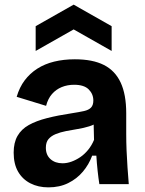

<svg xmlns="http://www.w3.org/2000/svg" viewBox="-20 -795 625 829"><path d="M189 14Q145 14 111 -3.5Q77 -21 58 -54Q39 -87 39 -136Q39 -179 55.5 -208Q72 -237 104 -255Q136 -273 183 -285Q230 -297 290 -306Q322 -311 342.5 -315.5Q363 -320 373 -330.5Q383 -341 383 -361Q383 -389 363 -409Q343 -429 300 -429Q271 -429 246.5 -419Q222 -409 204.5 -389Q187 -369 179 -338L52 -377Q64 -418 86.5 -448Q109 -478 141 -498.5Q173 -519 214 -529Q255 -539 303 -539Q380 -539 428.5 -514.5Q477 -490 501 -438.5Q525 -387 525 -306V-216Q525 -181 526.5 -145Q528 -109 530.5 -72.5Q533 -36 536 0H409Q405 -25 401.5 -57.5Q398 -90 396 -123H378Q364 -85 338 -54Q312 -23 274.5 -4.5Q237 14 189 14ZM250 -90Q269 -90 288.5 -97Q308 -104 326.5 -116.5Q345 -129 360.5 -148Q376 -167 386 -191L384 -275L407 -270Q389 -257 365 -249.5Q341 -242 315.5 -238Q290 -234 265 -229Q240 -224 220.5 -216Q201 -208 189.5 -194.5Q178 -181 178 -157Q178 -126 198 -108Q218 -90 250 -90ZM134 -575V-682L298 -775L462 -682V-575L298 -668Z"/></svg>

Font: Bricolage Grotesque
Style: Bold
Weight: 700
Designer: Mathieu Triay
Foundry: Atelier Triay
Version: Version 1.001;gftools[0.9.33.dev8+g029e19f]